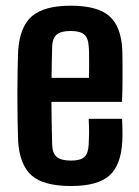

<svg xmlns="http://www.w3.org/2000/svg" viewBox="-20 -628 474 657"><path d="M223.5 8.5Q128.5 8.5 87.8 -28Q47 -64.5 42 -145.5Q41 -175.5 40.2 -216.2Q39.5 -257 39.5 -301Q39.5 -345 40.2 -385Q41 -425 42 -453Q47.5 -537 89.5 -572.8Q131.5 -608.5 222 -608.5Q313.5 -608.5 354 -573Q394.5 -537.5 398.5 -457.5Q399 -445.5 399.2 -415.8Q399.5 -386 399.2 -349Q399 -312 397.5 -279.5H156Q156 -244.5 156.8 -208.2Q157.5 -172 158.5 -133Q159.5 -103 174.5 -90.8Q189.5 -78.5 223 -78.5Q255.5 -78.5 268.8 -90.8Q282 -103 283.5 -133.5Q284.5 -148.5 284.8 -170.8Q285 -193 283.5 -221.5H397.5Q398.5 -210 399 -186Q399.5 -162 398.5 -145.5Q394.5 -63 354.2 -27.2Q314 8.5 223.5 8.5ZM156.5 -361.5H284.5Q285 -384 285 -406.2Q285 -428.5 284.8 -445.5Q284.5 -462.5 283.5 -469.5Q282 -498.5 267.8 -510.2Q253.5 -522 222 -522Q187.5 -522 173.5 -509.2Q159.5 -496.5 158.5 -469.5Q158 -442 157.2 -415Q156.5 -388 156.5 -361.5Z"/></svg>

Font: Big Shoulders Text Thin
Style: Bold
Weight: 700
Version: Version 2.002